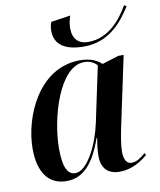

<svg xmlns="http://www.w3.org/2000/svg" viewBox="-86 -836 761 915"><g transform="rotate(-10 294.0 -379.0)"><path d="M356 -607C482 -607 548 -698 588 -761L577 -768C540 -703 477 -625 380 -625C332 -625 305 -652 305 -704C305 -724 309 -745 316 -764L222 -750C216 -735 214 -721 214 -708C214 -652 249 -607 356 -607ZM163 10C241 10 295 -45 338 -167H341C336 -137 332 -113 332 -80C332 -20 365 10 419 10C479 10 525 -20 556 -47L551 -57C528 -37 506 -22 483 -22C459 -22 446 -43 446 -83C446 -113 456 -168 462 -196L534 -535H508L428 -510C406 -530 375 -546 324 -546C122 -546 29 -320 29 -170C29 -60 72 10 163 10ZM210 -20C176 -20 153 -52 153 -147C153 -296 222 -534 342 -534C367 -534 390 -525 404 -507L347 -238C326 -139 269 -20 210 -20Z"/></g></svg>

Font: Noto Serif Display SemiCondensed SemiBold
Style: Italic
Weight: 600
Width: 4
Italic angle: -12°
Designer: Monotype Design Team
Foundry: Monotype Imaging Inc.
Version: Version 2.009